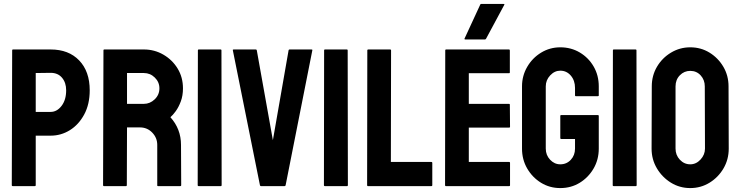

<svg xmlns="http://www.w3.org/2000/svg" viewBox="-20 -948 3768 978"><path d="M45 0Q40 0 40 -5L42 -692Q42 -696 46 -696H238Q330 -696 383.5 -640Q437 -584 437 -488Q437 -417 409 -365Q381 -313 336 -285Q291 -257 238 -257H162V-5Q162 0 157 0ZM162 -378H238Q270 -378 293.5 -408.5Q317 -439 317 -488Q317 -527 296 -552Q275 -577 238 -577L162 -576Z M509 0Q505 0 505 -5L507 -692Q507 -696 511 -696H713Q767 -696 812.5 -669.5Q858 -643 885 -598.5Q912 -554 912 -498Q912 -461 901 -431.5Q890 -402 875 -381.5Q860 -361 848 -351Q902 -291 902 -210L903 -5Q903 0 898 0H785Q781 0 781 -3V-210Q781 -246 755.5 -272.5Q730 -299 693 -299H627L626 -5Q626 0 622 0ZM627 -419H713Q744 -419 768 -442Q792 -465 792 -498Q792 -530 768.5 -553Q745 -576 713 -576H627Z M992 0Q987 0 987 -5L988 -692Q988 -696 992 -696H1104Q1108 -696 1108 -692L1109 -5Q1109 0 1105 0Z M1309 0Q1305 0 1304 -5L1166 -692Q1165 -696 1170 -696H1283Q1287 -696 1288 -692L1370 -234L1450 -692Q1451 -696 1455 -696H1567Q1572 -696 1571 -692L1435 -5Q1434 0 1430 0Z M1635 0Q1630 0 1630 -5L1631 -692Q1631 -696 1635 -696H1747Q1751 -696 1751 -692L1752 -5Q1752 0 1748 0Z M1854 0Q1850 0 1850 -5L1851 -691Q1851 -696 1856 -696H1967Q1972 -696 1972 -691L1971 -123H2177Q2182 -123 2182 -118V-5Q2182 0 2177 0Z M2251 0Q2247 0 2247 -5L2248 -692Q2248 -696 2252 -696H2573Q2577 -696 2577 -691V-579Q2577 -575 2573 -575H2368V-419H2573Q2577 -419 2577 -415L2578 -302Q2578 -298 2574 -298H2368V-123H2574Q2578 -123 2578 -118V-4Q2578 0 2574 0ZM2350 -747Q2345 -747 2346 -751L2426 -924Q2427 -928 2431 -928H2545Q2551 -928 2549 -924L2456 -751Q2454 -747 2450 -747Z M2834 10Q2780 10 2736 -17Q2692 -44 2665.5 -89.5Q2639 -135 2639 -191V-508Q2639 -562 2665.5 -607.5Q2692 -653 2736.5 -680Q2781 -707 2834 -707Q2889 -707 2933.5 -680.5Q2978 -654 3004 -609Q3030 -564 3030 -508V-462Q3030 -458 3025 -458H2913Q2909 -458 2909 -462V-500Q2909 -538 2887.5 -563Q2866 -588 2834 -588Q2805 -588 2782.5 -564Q2760 -540 2760 -508V-191Q2760 -158 2782 -134.5Q2804 -111 2834 -111Q2866 -111 2887.5 -134Q2909 -157 2909 -191V-240H2839Q2834 -240 2834 -245V-357Q2834 -362 2839 -362H3026Q3030 -362 3030 -357V-191Q3030 -135 3003.5 -89.5Q2977 -44 2933 -17Q2889 10 2834 10Z M3106 0Q3101 0 3101 -5L3102 -692Q3102 -696 3106 -696H3218Q3222 -696 3222 -692L3223 -5Q3223 0 3219 0Z M3496 10Q3442 10 3397.5 -17.5Q3353 -45 3326 -90.5Q3299 -136 3299 -191L3300 -508Q3300 -563 3326.5 -608Q3353 -653 3398 -680Q3443 -707 3496 -707Q3550 -707 3594 -680Q3638 -653 3664.5 -608Q3691 -563 3691 -508L3692 -191Q3692 -136 3665.5 -90.5Q3639 -45 3594.5 -17.5Q3550 10 3496 10ZM3496 -111Q3526 -111 3548.5 -135.5Q3571 -160 3571 -191L3570 -508Q3570 -541 3549 -564Q3528 -587 3496 -587Q3465 -587 3443 -564.5Q3421 -542 3421 -508V-191Q3421 -158 3443 -134.5Q3465 -111 3496 -111Z"/></svg>

Font: Staatliches
Style: Regular
Weight: 400
Designer: Brian LaRossa & Erica Carras
Foundry: Type Brut Foundry
Version: Version 1.000; ttfautohint (v1.8.2) -l 8 -r 50 -G 200 -x 14 